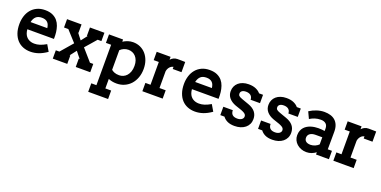

<svg xmlns="http://www.w3.org/2000/svg" viewBox="-16 -1303 4598 2317"><g transform="rotate(20 2283.0 -144.5)"><path d="M157.2 -228Q158.2 -213.4 160.9 -200.9Q163.6 -188.5 167.5 -177.2Q182.6 -135.7 216.1 -114.5Q249.5 -93.3 293.5 -93.3Q311 -93.3 328.1 -95.7Q345.2 -98.1 363.5 -104Q381.8 -109.9 401.6 -118.9Q421.4 -127.9 444.3 -141.1L492.2 -59.6Q436 -20.5 385.3 -3.2Q334.5 14.2 281.7 14.2Q230 14.2 186.5 -3.2Q143.1 -20.5 111.6 -54.7Q80.1 -88.9 62.5 -138.9Q44.9 -189 44.9 -254.9Q44.9 -308.1 59.8 -356.2Q74.7 -404.3 104.5 -440.4Q134.3 -476.6 179 -497.8Q223.6 -519 282.7 -519Q339.8 -519 378.7 -501Q417.5 -482.9 441.7 -454.1Q465.8 -425.3 478.3 -388.4Q490.7 -351.6 495.1 -314.5Q497.6 -295.9 498.3 -275.9Q499 -255.9 499 -228ZM276.4 -418.9Q227.5 -418.9 200.9 -394.3Q174.3 -369.6 164.1 -322.8H378.9Q376 -344.7 369.4 -362.5Q362.8 -380.4 350.6 -392.8Q338.4 -405.3 320.1 -412.1Q301.8 -418.9 276.4 -418.9Z M868.7 -399.4H859.9V-506.3H1045.9V-399.4H998Q967.3 -363.3 936.3 -327.9Q905.3 -292.5 874 -256.8Q907.2 -219.2 939.7 -181.9Q972.2 -144.5 1005.4 -106.9H1047.9V0H861.8V-106.9H873Q856.4 -127.4 839.8 -147.5Q823.2 -167.5 807.6 -188.5Q792 -168 775.9 -147.7Q759.8 -127.4 744.1 -106.9H752.9V0H566.9V-106.9H612.8L746.1 -261.7Q714.8 -296.4 683.6 -330.6Q652.3 -364.7 621.1 -399.4H565.9V-506.3H752V-399.4H747.6Q762.7 -379.4 777.6 -360.1Q792.5 -340.8 808.1 -321.3Q823.2 -340.8 838.4 -360.4Q853.5 -379.9 868.7 -399.4Z M1391.6 19.5Q1359.9 19.5 1334.5 14.2Q1309.1 8.8 1286.1 -1V121.1H1360.8V230H1105.5V121.1H1171.4V-397.9H1104.5V-506.8H1285.2V-478.5Q1314 -497.1 1346.2 -507.6Q1378.4 -518.1 1412.6 -518.1Q1462.9 -518.1 1504.9 -498.8Q1546.9 -479.5 1576.9 -445.1Q1606.9 -410.6 1623.8 -362.8Q1640.6 -314.9 1640.6 -257.8Q1640.6 -196.8 1622.1 -145.8Q1603.5 -94.7 1570.6 -58.1Q1537.6 -21.5 1491.9 -1Q1446.3 19.5 1391.6 19.5ZM1389.6 -412.6Q1360.4 -412.6 1333.5 -401.4Q1306.6 -390.1 1286.1 -369.6V-118.2Q1299.8 -105.5 1324.7 -95.2Q1349.6 -85 1386.7 -85Q1413.1 -85 1438 -95.5Q1462.9 -106 1481.9 -127Q1501 -147.9 1512.5 -179.9Q1523.9 -211.9 1523.9 -254.4Q1523.9 -293 1513.2 -322.5Q1502.4 -352.1 1484.1 -372.1Q1465.8 -392.1 1441.4 -402.3Q1417 -412.6 1389.6 -412.6Z M1969.7 -377.4V-405.3Q1958.5 -402.8 1947.3 -397Q1936 -391.1 1926.5 -381.1Q1917 -371.1 1909.4 -356.7Q1901.9 -342.3 1898.4 -322.8V-106.9H1978V0H1717.3V-106.9H1783.2V-399.4H1717.3V-506.3H1895.5V-469.2Q1911.6 -487.3 1933.3 -498.5Q1955.1 -509.8 1982.9 -509.8Q1994.6 -509.8 2006.1 -509.8Q2017.6 -509.8 2029.3 -509.5Q2041 -509.3 2054 -509Q2066.9 -508.8 2082.5 -508.3V-377.4Z M2271 -228Q2272 -213.4 2274.7 -200.9Q2277.3 -188.5 2281.2 -177.2Q2296.4 -135.7 2329.8 -114.5Q2363.3 -93.3 2407.2 -93.3Q2424.8 -93.3 2441.9 -95.7Q2459 -98.1 2477.3 -104Q2495.6 -109.9 2515.4 -118.9Q2535.2 -127.9 2558.1 -141.1L2606 -59.6Q2549.8 -20.5 2499 -3.2Q2448.2 14.2 2395.5 14.2Q2343.8 14.2 2300.3 -3.2Q2256.8 -20.5 2225.3 -54.7Q2193.8 -88.9 2176.3 -138.9Q2158.7 -189 2158.7 -254.9Q2158.7 -308.1 2173.6 -356.2Q2188.5 -404.3 2218.3 -440.4Q2248 -476.6 2292.7 -497.8Q2337.4 -519 2396.5 -519Q2453.6 -519 2492.4 -501Q2531.2 -482.9 2555.4 -454.1Q2579.6 -425.3 2592 -388.4Q2604.5 -351.6 2608.9 -314.5Q2611.3 -295.9 2612.1 -275.9Q2612.8 -255.9 2612.8 -228ZM2390.1 -418.9Q2341.3 -418.9 2314.7 -394.3Q2288.1 -369.6 2277.8 -322.8H2492.7Q2489.7 -344.7 2483.2 -362.5Q2476.6 -380.4 2464.4 -392.8Q2452.1 -405.3 2433.8 -412.1Q2415.5 -418.9 2390.1 -418.9Z M2980 -350.1Q2980 -369.6 2973.1 -383.5Q2966.3 -397.5 2954.6 -406.2Q2942.9 -415 2928 -418.9Q2913.1 -422.9 2897 -422.9Q2861.8 -422.9 2844.7 -409.2Q2827.6 -395.5 2827.6 -375Q2827.6 -366.7 2829.8 -359.6Q2832 -352.5 2837.9 -346.4Q2843.8 -340.3 2854.2 -335Q2864.7 -329.6 2880.9 -323.7Q2903.3 -315.4 2925.8 -307.6Q2948.2 -299.8 2971.2 -291.5Q3092.3 -249 3092.3 -142.1Q3092.3 -106 3078.4 -77.1Q3064.5 -48.3 3039.6 -28.1Q3014.6 -7.8 2980 3.2Q2945.3 14.2 2903.3 14.2Q2848.6 14.2 2811.8 -3.2Q2774.9 -20.5 2753.4 -50.8H2699.7V-158.2H2821.3Q2821.3 -136.2 2827.9 -121.3Q2834.5 -106.4 2845.7 -97.7Q2856.9 -88.9 2872.3 -85Q2887.7 -81.1 2905.3 -81.1Q2939.9 -81.1 2960.9 -96.4Q2981.9 -111.8 2981.9 -135.3Q2981.9 -151.4 2971.7 -163.1Q2961.4 -174.8 2939.9 -184.6Q2918 -195.3 2890.4 -203.6Q2862.8 -211.9 2834.5 -222.7Q2779.8 -243.2 2749 -279.1Q2718.3 -314.9 2718.3 -365.7Q2718.3 -399.4 2730.7 -427.2Q2743.2 -455.1 2766.4 -475.3Q2789.6 -495.6 2822.8 -506.8Q2856 -518.1 2897 -518.1Q2951.7 -518.1 2989.7 -501.2Q3027.8 -484.4 3049.3 -457.5H3100.6V-350.1Z M3464.8 -350.1Q3464.8 -369.6 3458 -383.5Q3451.2 -397.5 3439.5 -406.2Q3427.7 -415 3412.8 -418.9Q3397.9 -422.9 3381.8 -422.9Q3346.7 -422.9 3329.6 -409.2Q3312.5 -395.5 3312.5 -375Q3312.5 -366.7 3314.7 -359.6Q3316.9 -352.5 3322.8 -346.4Q3328.6 -340.3 3339.1 -335Q3349.6 -329.6 3365.7 -323.7Q3388.2 -315.4 3410.6 -307.6Q3433.1 -299.8 3456.1 -291.5Q3577.1 -249 3577.1 -142.1Q3577.1 -106 3563.2 -77.1Q3549.3 -48.3 3524.4 -28.1Q3499.5 -7.8 3464.8 3.2Q3430.2 14.2 3388.2 14.2Q3333.5 14.2 3296.6 -3.2Q3259.8 -20.5 3238.3 -50.8H3184.6V-158.2H3306.2Q3306.2 -136.2 3312.7 -121.3Q3319.3 -106.4 3330.6 -97.7Q3341.8 -88.9 3357.2 -85Q3372.6 -81.1 3390.1 -81.1Q3424.8 -81.1 3445.8 -96.4Q3466.8 -111.8 3466.8 -135.3Q3466.8 -151.4 3456.5 -163.1Q3446.3 -174.8 3424.8 -184.6Q3402.8 -195.3 3375.2 -203.6Q3347.7 -211.9 3319.3 -222.7Q3264.6 -243.2 3233.9 -279.1Q3203.1 -314.9 3203.1 -365.7Q3203.1 -399.4 3215.6 -427.2Q3228 -455.1 3251.2 -475.3Q3274.4 -495.6 3307.6 -506.8Q3340.8 -518.1 3381.8 -518.1Q3436.5 -518.1 3474.6 -501.2Q3512.7 -484.4 3534.2 -457.5H3585.4V-350.1Z M3947.8 1V-27.8Q3922.9 -9.3 3892.8 2.4Q3862.8 14.2 3826.7 14.2Q3789.6 14.2 3758.1 2Q3726.6 -10.3 3703.4 -31Q3680.2 -51.8 3667.2 -79.8Q3654.3 -107.9 3654.3 -140.1Q3654.3 -173.3 3664.1 -199Q3673.8 -224.6 3690.4 -243.2Q3707 -261.7 3728.5 -274.2Q3750 -286.6 3773.4 -293.9Q3796.9 -301.3 3820.8 -304.4Q3844.7 -307.6 3865.2 -307.6Q3890.1 -307.6 3910.6 -305.9Q3931.2 -304.2 3948.2 -301.3L3948.7 -328.1Q3949.2 -372.1 3925.5 -392.8Q3901.9 -413.6 3860.8 -413.6Q3819.3 -413.6 3784.4 -402.1Q3749.5 -390.6 3720.7 -372.1L3680.7 -457Q3723.6 -485.4 3772.7 -501.2Q3821.8 -517.1 3869.1 -517.1Q3912.6 -517.1 3948 -506.3Q3983.4 -495.6 4008.5 -472.9Q4033.7 -450.2 4047.4 -415.5Q4061 -380.9 4061 -332.5Q4061 -275.9 4060.5 -219.5Q4060.1 -163.1 4059.6 -106.4H4113.3V1ZM3862.8 -220.2Q3815.4 -220.2 3790 -200.9Q3764.6 -181.6 3764.6 -149.4Q3764.6 -118.7 3785.4 -102.3Q3806.2 -85.9 3845.7 -85.9Q3860.4 -85.9 3875.2 -89.6Q3890.1 -93.3 3903.3 -99.1Q3916.5 -105 3928 -112.8Q3939.5 -120.6 3947.8 -128.9V-220.2Z M4422.4 -377.4V-405.3Q4411.1 -402.8 4399.9 -397Q4388.7 -391.1 4379.2 -381.1Q4369.6 -371.1 4362.1 -356.7Q4354.5 -342.3 4351.1 -322.8V-106.9H4430.7V0H4169.9V-106.9H4235.8V-399.4H4169.9V-506.3H4348.1V-469.2Q4364.3 -487.3 4386 -498.5Q4407.7 -509.8 4435.5 -509.8Q4447.3 -509.8 4458.7 -509.8Q4470.2 -509.8 4481.9 -509.5Q4493.7 -509.3 4506.6 -509Q4519.5 -508.8 4535.2 -508.3V-377.4Z"/></g></svg>

Font: Twentytwelve Slab
Style: TwentytwelveSlab
Weight: 700
Designer: Domenico Catapano
Version: Version 1.00 2012